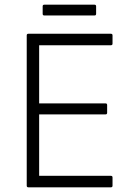

<svg xmlns="http://www.w3.org/2000/svg" viewBox="-20 -799 581 819"><path d="M101 0Q94 0 94 -7V-648Q94 -655 101 -655H453Q460 -655 460 -648V-613Q460 -606 453 -606H147V-358H430Q437 -358 437 -351V-318Q437 -311 430 -311H147V-49H453Q460 -49 460 -42V-7Q460 0 453 0ZM169 -733Q162 -733 162 -740V-772Q162 -779 169 -779H383Q390 -779 390 -772V-740Q390 -733 383 -733Z"/></svg>

Font: Sofia Sans Light
Style: Regular
Weight: 300
Designer: Botio Nikoltchev, Ani Petrova
Foundry: lettersoup
Version: Version 4.100; ttfautohint (v1.8.3)